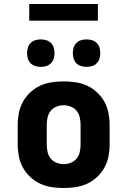

<svg xmlns="http://www.w3.org/2000/svg" viewBox="-20 -937 640 965"><path d="M300 8Q270 8 240 3.5Q210 -1 182.5 -13.5Q155 -26 132.5 -47Q110 -68 95.5 -94Q81 -120 75 -150Q69 -180 69 -210V-310Q69 -340 75 -370Q81 -400 95.5 -426Q110 -452 132.5 -473Q155 -494 182.5 -506.5Q210 -519 240 -523.5Q270 -528 300 -528Q330 -528 360 -523.5Q390 -519 417.5 -506.5Q445 -494 467.5 -473Q490 -452 504.5 -426Q519 -400 525 -370Q531 -340 531 -310V-210Q531 -180 525 -150Q519 -120 504.5 -94Q490 -68 467.5 -47Q445 -26 417.5 -13.5Q390 -1 360 3.5Q330 8 300 8ZM300 -112Q318 -112 336 -119Q354 -126 365.5 -140.5Q377 -155 381 -173.5Q385 -192 385 -210V-310Q385 -328 381 -346.5Q377 -365 365.5 -379.5Q354 -394 336 -401Q318 -408 300 -408Q282 -408 264 -401Q246 -394 234.5 -379.5Q223 -365 219 -346.5Q215 -328 215 -310V-210Q215 -192 219 -173.5Q223 -155 234.5 -140.5Q246 -126 264 -119Q282 -112 300 -112ZM415 -601Q401 -601 387.5 -605Q374 -609 364 -619Q354 -629 350 -642.5Q346 -656 346 -670Q346 -684 350 -697.5Q354 -711 364 -721Q374 -731 387.5 -735Q401 -739 415 -739Q429 -739 442.5 -735Q456 -731 466 -721Q476 -711 480 -697.5Q484 -684 484 -670Q484 -656 480 -642.5Q476 -629 466 -619Q456 -609 442.5 -605Q429 -601 415 -601ZM185 -601Q171 -601 157.5 -605Q144 -609 134 -619Q124 -629 120 -642.5Q116 -656 116 -670Q116 -684 120 -697.5Q124 -711 134 -721Q144 -731 157.5 -735Q171 -739 185 -739Q199 -739 212.5 -735Q226 -731 236 -721Q246 -711 250 -697.5Q254 -684 254 -670Q254 -656 250 -642.5Q246 -629 236 -619Q226 -609 212.5 -605Q199 -601 185 -601ZM127 -833V-917H472V-833Z"/></svg>

Font: Iosevka Aile Heavy
Style: Regular
Weight: 900
Designer: Belleve Invis
Foundry: Belleve Invis
Version: Version 31.1.0; ttfautohint (v1.8.4)